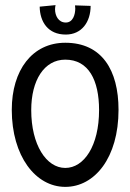

<svg xmlns="http://www.w3.org/2000/svg" viewBox="-20 -720 509 750"><path d="M443 -291C443 -446 378 -553 235 -553C106 -553 26 -446 26 -291C26 -110 119 10 235 10C350 10 443 -104 443 -291ZM367 -290C367 -150 308 -64 235 -64C161 -64 102 -154 102 -290C102 -407 153 -487 235 -487C326 -487 367 -407 367 -290ZM334 -697 273 -699C273 -695 274 -691 274 -687C274 -663 265 -632 237 -632C208 -632 195 -659 195 -684C195 -690 196 -695 197 -700L135 -694C136 -635 167 -585 237 -585C299 -585 334 -634 334 -697Z"/></svg>

Font: Englebert
Style: Regular
Weight: 400
Designer: Astigmatic (AOETI)
Foundry: Astigmatic (AOETI)
Version: Version 1.000